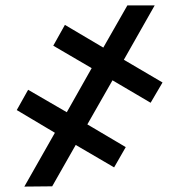

<svg xmlns="http://www.w3.org/2000/svg" viewBox="-20 -682 662 710"><path d="M42 -275 183 -191 70 8 173 7 260 -146 402 -63 445 -138 303 -222 396 -385 537 -302 581 -377 438 -461 552 -662H451L362 -506L220 -590L177 -513L319 -430L227 -267L84 -350Z"/></svg>

Font: Aerodynamic
Style: Bd
Weight: 500
Designer: Google
Version: Version 2.000980; 2014